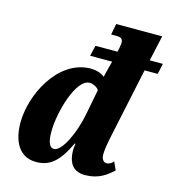

<svg xmlns="http://www.w3.org/2000/svg" viewBox="-113 -855 873 960"><g transform="rotate(15 323.5 -375.0)"><path d="M161 10C230 10 276 -26 324 -129H328C326 -115 325 -108 325 -96C325 -21 359 10 414 10C484 10 524 -22 557 -52L538 -94C532 -86 519 -75 504 -75C489 -75 476 -87 476 -114C476 -139 482 -172 491 -215L567 -573H635L647 -628H579L608 -760H370L359 -703H389C425 -703 423 -682 416 -645L412 -628H298L285 -573H399C395 -556 383 -514 378 -489C355 -508 325 -512 300 -512C134 -506 35 -303 35 -160C35 -69 70 10 161 10ZM230 -76C211 -76 196 -96 196 -157C196 -255 247 -442 319 -442C334 -442 357 -432 367 -417L342 -288C322 -182 271 -76 230 -76Z"/></g></svg>

Font: Noto Serif ExtraCondensed Black
Style: Italic
Weight: 900
Width: 2
Italic angle: -12°
Designer: Monotype Design Team
Foundry: Monotype Imaging Inc.
Version: Version 2.014